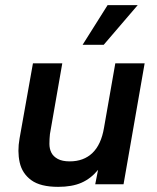

<svg xmlns="http://www.w3.org/2000/svg" viewBox="-20 -716 610 746"><path d="M206 10Q137 10 101.5 -16Q66 -42 56.5 -85Q47 -128 56 -178L108 -470H222L174 -195Q172 -176 172 -157Q172 -138 179.5 -123Q187 -108 204.5 -98.5Q222 -89 251 -89Q305 -89 339 -121.5Q373 -154 384 -219L428 -470H542L460 0H350L361 -56Q333 -22 296.5 -6Q260 10 206 10ZM301 -542 398 -696H515L383 -542Z"/></svg>

Font: Gantari SemiBold
Style: Italic
Weight: 600
Italic angle: -10°
Designer: Anugrah Pasau
Foundry: Lafontype
Version: Version 1.000